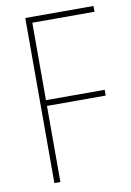

<svg xmlns="http://www.w3.org/2000/svg" viewBox="-82 -766 558 818"><g transform="rotate(-10 197.0 -357.0)"><path d="M112 0V-329H366V-354H112V-689H381V-714H86V0Z"/></g></svg>

Font: Noto Sans Thai Looped Condensed Thin
Style: Regular
Weight: 100
Width: 3
Designer: Sasikarn Vongin, Ben Mitchell
Foundry: The Fontpad Ltd
Version: Version 1.001